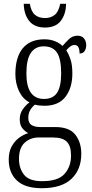

<svg xmlns="http://www.w3.org/2000/svg" viewBox="-20 -751 486 1011"><path d="M200 240Q112 240 69 199.5Q26 159 26 89Q26 48 41.5 20Q57 -8 80.5 -25.5Q104 -43 129 -50Q112 -58 98 -75.5Q84 -93 84 -123Q84 -152 99 -174Q114 -196 135 -212Q100 -230 80.5 -270.5Q61 -311 61 -361Q61 -450 100 -497Q139 -544 214 -544Q245 -544 269.5 -534Q294 -524 309 -509Q322 -524 341.5 -543.5Q361 -563 388 -563Q411 -563 422.5 -548.5Q434 -534 434 -514Q434 -495 425.5 -482Q417 -469 399 -469Q399 -490 393 -502Q387 -514 373 -514Q361 -514 351 -507Q341 -500 329 -486Q342 -466 351.5 -437.5Q361 -409 361 -364Q361 -288 324.5 -241Q288 -194 214 -194Q204 -194 188 -195.5Q172 -197 164 -200Q150 -189 139.5 -172Q129 -155 129 -130Q129 -104 145.5 -93Q162 -82 194 -82H271Q345 -82 376.5 -42Q408 -2 408 59Q408 142 356 191Q304 240 200 240ZM212 -230Q259 -230 280.5 -262.5Q302 -295 302 -365Q302 -441 280 -474Q258 -507 210 -507Q166 -507 142.5 -472.5Q119 -438 119 -364Q119 -230 212 -230ZM202 203Q286 203 320 164.5Q354 126 354 68Q354 17 331.5 -5Q309 -27 260 -27H182Q141 -27 110.5 0Q80 27 80 86Q80 135 106.5 169Q133 203 202 203ZM217 -606Q161 -606 133.5 -641Q106 -676 105 -731H137Q144 -690 164 -673Q184 -656 217 -656Q248 -656 268.5 -673Q289 -690 297 -731H328Q327 -676 300 -641Q273 -606 217 -606Z"/></svg>

Font: Noto Serif Lao Condensed Light
Style: Regular
Weight: 300
Width: 3
Designer: Monotype Design Team
Foundry: Monotype Imaging Inc.
Version: Version 2.003; ttfautohint (v1.8.4.7-5d5b)